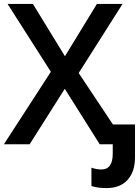

<svg xmlns="http://www.w3.org/2000/svg" viewBox="-20 -734 707 977"><path d="M554.7 -100.6H667V65.9Q667 140.1 628.9 181.6Q590.8 223.1 522 223.1Q476.1 223.1 445.3 212.4V119.1Q470.2 128.4 496.1 128.4Q553.7 128.4 553.7 47.9V0H487.3L309.6 -282.2L130.9 0H0L238.8 -368.7L18.6 -713.9H147.5L310.5 -447.8L473.1 -713.9H603.5L380.4 -362.3Z"/></svg>

Font: Viking Open Sans Light
Style: Bold
Weight: 600
Foundry: Ascender Corporation
Version: Version 2.001